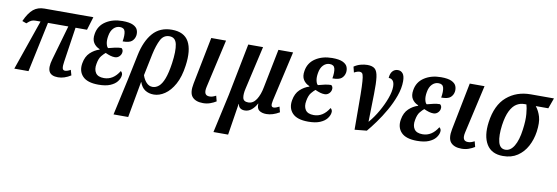

<svg xmlns="http://www.w3.org/2000/svg" viewBox="-56 -957 4639 1599"><g transform="rotate(10 2263.0 -157.5)"><path d="M57 0 204 -424H162Q142 -424 127 -417Q112 -410 90 -389L54 -402Q87 -475 124.5 -505.5Q162 -536 217 -536H631L597 -424H500L456 -130Q450 -93 453.5 -74.5Q457 -56 476 -56Q484 -56 496.5 -60Q509 -64 522 -72L535 -27Q480 8 427 8Q370 8 352 -25.5Q334 -59 355 -131L439 -424H267L177 0Z M769 10Q675 10 635 -32.5Q595 -75 607 -143Q617 -201 651.5 -233.5Q686 -266 728 -279L729 -283Q694 -297 676 -326Q658 -355 666 -401Q677 -471 735.5 -509Q794 -547 876 -547Q935 -547 965.5 -532.5Q996 -518 1005 -495Q1014 -472 1010 -447Q1005 -418 983.5 -399Q962 -380 906 -380Q915 -434 907.5 -464Q900 -494 864 -494Q833 -494 810 -470.5Q787 -447 780 -404Q773 -365 779.5 -337.5Q786 -310 797 -304Q826 -312 853.5 -318Q881 -324 906 -324Q912 -320 917 -311Q922 -302 919 -285Q915 -266 900 -252.5Q885 -239 864 -239Q846 -239 827 -244.5Q808 -250 784 -261Q771 -251 751.5 -228Q732 -205 724 -158Q715 -111 734.5 -81.5Q754 -52 805 -52Q884 -52 934 -134Q942 -129 946.5 -118.5Q951 -108 948 -94Q944 -70 925 -46Q906 -22 868 -6Q830 10 769 10Z M1049 -289Q1074 -410 1133.5 -478.5Q1193 -547 1294 -547Q1398 -547 1437.5 -476Q1477 -405 1458 -272Q1445 -176 1410.5 -113.5Q1376 -51 1330 -20Q1284 11 1237 11Q1195 11 1164 -9Q1133 -29 1118 -73H1116L1061 232H937L1005 -78ZM1216 -50Q1245 -50 1269.5 -71Q1294 -92 1312.5 -140.5Q1331 -189 1343 -272Q1358 -378 1346 -434Q1334 -490 1283 -490Q1234 -490 1209.5 -443Q1185 -396 1168 -318L1130 -134Q1141 -99 1163.5 -74.5Q1186 -50 1216 -50Z M1654 10Q1591 10 1562 -23.5Q1533 -57 1549 -137L1628 -536H1753L1661 -130Q1652 -91 1661 -72.5Q1670 -54 1697 -54Q1711 -54 1722.5 -57.5Q1734 -61 1752 -70L1764 -24Q1742 -10 1714 0Q1686 10 1654 10Z M1782 232 1854 -94 1941 -536H2066L1983 -172Q1971 -122 1977.5 -91.5Q1984 -61 2024 -61Q2065 -61 2092 -102.5Q2119 -144 2131 -210L2196 -536H2320L2224 -114Q2217 -81 2221 -68.5Q2225 -56 2240 -56Q2250 -56 2262.5 -61Q2275 -66 2287 -72L2299 -26Q2242 8 2189 8Q2152 8 2129 -8Q2106 -24 2109 -66H2107Q2090 -33 2064 -11.5Q2038 10 2007 10Q1984 10 1969 -0.5Q1954 -11 1950 -35H1948L1906 232Z M2543 10Q2449 10 2409 -32.5Q2369 -75 2381 -143Q2391 -201 2425.5 -233.5Q2460 -266 2502 -279L2503 -283Q2468 -297 2450 -326Q2432 -355 2440 -401Q2451 -471 2509.5 -509Q2568 -547 2650 -547Q2709 -547 2739.5 -532.5Q2770 -518 2779 -495Q2788 -472 2784 -447Q2779 -418 2757.5 -399Q2736 -380 2680 -380Q2689 -434 2681.5 -464Q2674 -494 2638 -494Q2607 -494 2584 -470.5Q2561 -447 2554 -404Q2547 -365 2553.5 -337.5Q2560 -310 2571 -304Q2600 -312 2627.5 -318Q2655 -324 2680 -324Q2686 -320 2691 -311Q2696 -302 2693 -285Q2689 -266 2674 -252.5Q2659 -239 2638 -239Q2620 -239 2601 -244.5Q2582 -250 2558 -261Q2545 -251 2525.5 -228Q2506 -205 2498 -158Q2489 -111 2508.5 -81.5Q2528 -52 2579 -52Q2658 -52 2708 -134Q2716 -129 2720.5 -118.5Q2725 -108 2722 -94Q2718 -70 2699 -46Q2680 -22 2642 -6Q2604 10 2543 10Z M2836 -507Q2862 -525 2892 -533Q2922 -541 2949 -541Q2991 -541 3012 -522.5Q3033 -504 3039.5 -454Q3046 -404 3044 -313Q3042 -222 3039 -78H3041Q3082 -126 3115.5 -185Q3149 -244 3169.5 -300.5Q3190 -357 3190 -399Q3190 -435 3176 -450.5Q3162 -466 3141 -465Q3143 -503 3161 -523Q3179 -543 3206 -543Q3232 -543 3248 -523Q3264 -503 3264 -458Q3264 -399 3240.5 -333.5Q3217 -268 3181 -205Q3145 -142 3106.5 -89Q3068 -36 3038 -1L2936 9Q2935 -124 2935 -212Q2935 -300 2933 -353Q2931 -406 2927 -432Q2923 -458 2915.5 -466Q2908 -474 2895 -474Q2875 -474 2848 -459Z M3463 10Q3369 10 3329 -32.5Q3289 -75 3301 -143Q3311 -201 3345.5 -233.5Q3380 -266 3422 -279L3423 -283Q3388 -297 3370 -326Q3352 -355 3360 -401Q3371 -471 3429.5 -509Q3488 -547 3570 -547Q3629 -547 3659.5 -532.5Q3690 -518 3699 -495Q3708 -472 3704 -447Q3699 -418 3677.5 -399Q3656 -380 3600 -380Q3609 -434 3601.5 -464Q3594 -494 3558 -494Q3527 -494 3504 -470.5Q3481 -447 3474 -404Q3467 -365 3473.5 -337.5Q3480 -310 3491 -304Q3520 -312 3547.5 -318Q3575 -324 3600 -324Q3606 -320 3611 -311Q3616 -302 3613 -285Q3609 -266 3594 -252.5Q3579 -239 3558 -239Q3540 -239 3521 -244.5Q3502 -250 3478 -261Q3465 -251 3445.5 -228Q3426 -205 3418 -158Q3409 -111 3428.5 -81.5Q3448 -52 3499 -52Q3578 -52 3628 -134Q3636 -129 3640.5 -118.5Q3645 -108 3642 -94Q3638 -70 3619 -46Q3600 -22 3562 -6Q3524 10 3463 10Z M3840 10Q3777 10 3748 -23.5Q3719 -57 3735 -137L3814 -536H3939L3847 -130Q3838 -91 3847 -72.5Q3856 -54 3883 -54Q3897 -54 3908.5 -57.5Q3920 -61 3938 -70L3950 -24Q3928 -10 3900 0Q3872 10 3840 10Z M4190 10Q4093 10 4051 -59.5Q4009 -129 4025 -247Q4045 -394 4127.5 -465Q4210 -536 4330 -536H4526L4494 -447H4388Q4416 -412 4430 -364.5Q4444 -317 4433 -238Q4423 -170 4393 -114Q4363 -58 4312.5 -24Q4262 10 4190 10ZM4201 -45Q4244 -45 4274 -94.5Q4304 -144 4316 -235Q4327 -314 4322 -368.5Q4317 -423 4309 -447H4291Q4256 -447 4225.5 -428Q4195 -409 4172.5 -364Q4150 -319 4139 -242Q4127 -151 4141 -98Q4155 -45 4201 -45Z"/></g></svg>

Font: Noto Serif ExtraCondensed SemiBold
Style: Italic
Weight: 600
Width: 2
Italic angle: -12°
Designer: Monotype Design Team
Foundry: Monotype Imaging Inc.
Version: Version 2.013